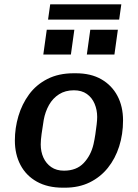

<svg xmlns="http://www.w3.org/2000/svg" viewBox="-20 -861 640 891"><path d="M272 10Q201 10 151 -18Q101 -46 75 -95.5Q49 -145 49 -209Q49 -267 65.5 -322.5Q82 -378 115 -423Q148 -468 200 -494.5Q252 -521 322 -521H332Q402 -521 450.5 -493Q499 -465 525 -416Q551 -367 551 -302Q551 -238 533 -181.5Q515 -125 480.5 -82Q446 -39 396 -14.5Q346 10 281 10ZM277 -69Q335 -69 368.5 -104.5Q402 -140 414 -192Q419 -214 422.5 -238Q426 -262 428.5 -283Q431 -304 431 -318Q431 -351 419 -379.5Q407 -408 383 -425Q359 -442 323 -442Q283 -442 254 -423.5Q225 -405 207.5 -374Q190 -343 183 -305Q177 -269 173 -239.5Q169 -210 169 -191Q169 -157 181.5 -129.5Q194 -102 218 -85.5Q242 -69 277 -69ZM203 -770 213 -841H543L533 -770ZM511 -608H383L399 -723H527ZM309 -608H181L197 -723H325Z"/></svg>

Font: Chivo Mono Medium Medium
Style: Italic
Weight: 500
Italic angle: -8.05°
Monospace: yes
Version: Version 1.008